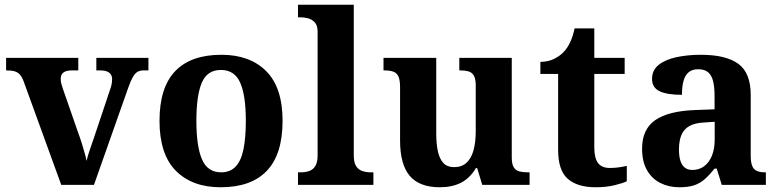

<svg xmlns="http://www.w3.org/2000/svg" viewBox="-20 -780 3284 810"><path d="M80.3 -435.2Q73.3 -454.5 64.4 -464.8Q55.5 -475.1 41.7 -479.1Q27.9 -483 5.7 -483V-536H310.3V-483H284.5Q259.1 -483 247.6 -474.1Q236.1 -465.2 236.1 -446.6Q236.1 -436.8 238.7 -427Q241.3 -417.1 244.7 -407.3L310.4 -218.3Q318.2 -197.7 324.6 -176.8Q331 -155.8 336.5 -137Q341.9 -118.2 345.2 -101.3Q349.6 -121.2 358.9 -148.1Q368.3 -175.1 376 -197.7L443.4 -399.1Q448.4 -412.3 450.7 -423.8Q453 -435.3 453 -446.7Q453 -463.5 440.8 -473.2Q428.7 -483 401.5 -483H386.4V-536H606.2V-483H586Q571.1 -483 560.3 -477Q549.6 -471 540.5 -455.1Q531.3 -439.3 521.1 -410.2L376.4 0H238.4Z M910.9 10Q790.8 10 721.8 -59.6Q652.9 -129.2 652.9 -270.2Q652.9 -410.7 719 -479.8Q785.2 -548.9 914.1 -548.9Q1034.2 -548.9 1103.1 -479.8Q1172.1 -410.7 1172.1 -270.2Q1172.1 -129.2 1105.9 -59.6Q1039.8 10 910.9 10ZM913 -53Q951.4 -53 974.4 -77.7Q997.5 -102.3 1007.3 -150.9Q1017.1 -199.6 1017.1 -270.2Q1017.1 -377.5 993.3 -431.2Q969.5 -484.9 911.9 -484.9Q854.4 -484.9 831.4 -431.2Q808.5 -377.5 808.5 -270.3Q808.5 -163.1 831.9 -108.1Q855.4 -53 913 -53Z M1237.1 0V-53H1248.9Q1269.6 -53 1285.5 -58.9Q1301.4 -64.8 1310.6 -80.3Q1319.9 -95.8 1319.9 -123.9V-645.9Q1319.9 -673 1307.8 -685.8Q1295.7 -698.6 1279.2 -702.8Q1262.8 -707 1248.9 -707H1237.1V-760H1472.5V-123.9Q1472.5 -95.8 1481.7 -80.3Q1491 -64.8 1507.4 -58.9Q1523.8 -53 1543.4 -53H1555.3V0Z M1835.7 10Q1749.2 10 1708.5 -38.2Q1667.8 -86.5 1667.8 -187.7V-412.1Q1667.8 -441.5 1661.2 -456.6Q1654.7 -471.7 1640.2 -477.3Q1625.8 -483 1601.5 -483H1597.9V-536H1820.4V-215.9Q1820.4 -173.5 1827.3 -141.7Q1834.2 -109.8 1850.5 -92.3Q1866.8 -74.9 1895.8 -74.9Q1928.2 -74.9 1948.4 -93.6Q1968.6 -112.4 1977.8 -146.6Q1987 -180.8 1987 -227V-419.1Q1987 -448.2 1978.6 -461.7Q1970.2 -475.3 1955.5 -479.1Q1940.8 -483 1921.3 -483H1917.7V-536H2139V-116Q2139 -87.5 2147.6 -73.9Q2156.2 -60.3 2171.5 -56.7Q2186.8 -53 2205.9 -53H2214.2V0H2014.6L1992.9 -71.1H1987.9Q1962.1 -27.9 1924.6 -9Q1887 10 1835.7 10Z M2492.9 10Q2416.3 10 2375.5 -25.4Q2334.6 -60.7 2334.6 -147.9V-468H2259.7V-519Q2292.2 -519 2317.7 -531.7Q2343.2 -544.4 2358 -560.9Q2373.3 -576.5 2385.2 -601.4Q2397 -626.2 2404 -660.2H2487.2V-536H2615.3V-468H2487.2V-158.2Q2487.2 -113.6 2502.7 -92.5Q2518.1 -71.4 2553.3 -71.4Q2572.5 -71.4 2590.4 -74Q2608.3 -76.6 2624.3 -80.2V-15.3Q2608.4 -7.5 2573.7 1.2Q2539 10 2492.9 10Z M2845.5 10Q2802.1 10 2766.3 -7.8Q2730.5 -25.6 2709.6 -61.8Q2688.8 -98 2688.8 -153.1Q2688.8 -234.6 2744.3 -273.2Q2799.9 -311.7 2913 -315.8L2994.6 -318.8V-374.2Q2994.6 -410.7 2988.8 -435.9Q2983.1 -461.1 2968.1 -474.5Q2953 -487.9 2925.5 -487.9Q2900.1 -487.9 2885 -475Q2870 -462.2 2863.5 -438.3Q2857 -414.4 2857 -380Q2793.5 -380 2762.1 -395.4Q2730.8 -410.8 2730.8 -446.9Q2730.8 -484.1 2758.8 -506.4Q2786.9 -528.7 2833.8 -538.8Q2880.8 -548.9 2936.9 -548.9Q3042.2 -548.9 3094.7 -510.8Q3147.1 -472.6 3147.1 -379.1V-123.9Q3147.1 -96.4 3152.9 -81.1Q3158.6 -65.8 3172 -59.4Q3185.4 -53 3207.4 -53H3211V0H3024.9L3003.7 -68.6H2994.6Q2973 -41.8 2953.3 -24.3Q2933.6 -6.9 2908.8 1.6Q2884 10 2845.5 10ZM2900.9 -63Q2929.8 -63 2950.9 -78.9Q2972 -94.7 2983.6 -123.6Q2995.1 -152.5 2995.1 -191V-266.2L2950.2 -263.2Q2910.1 -261.2 2887.2 -247.6Q2864.2 -234.1 2854.3 -209.6Q2844.4 -185.1 2844.4 -149.1Q2844.4 -121 2850.5 -101.6Q2856.6 -82.3 2869.2 -72.7Q2881.9 -63 2900.9 -63Z"/></svg>

Font: Noto Serif Sinhala
Style: Regular
Weight: 400
Designer: Jelle Bosma - Monotype Design Team
Foundry: Monotype Imaging Inc.
Version: Version 2.006